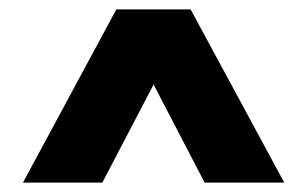

<svg xmlns="http://www.w3.org/2000/svg" viewBox="-20 -760 656 410"><path d="M29 -370 228.5 -740H387L587 -370H417L308 -579.5L198.5 -370Z"/></svg>

Font: Encode Sans SemiCondensed SemiCondensed ExtraBold
Style: Regular
Weight: 800
Width: 4
Designer: Multiple Designers
Foundry: Impallari Type
Version: Version 3.000; ttfautohint (v1.8.3) -l 8 -r 50 -G 200 -x 14 